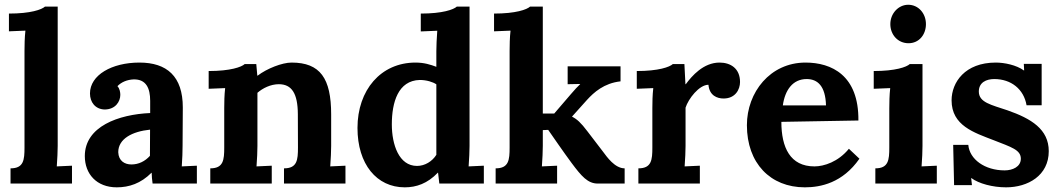

<svg xmlns="http://www.w3.org/2000/svg" viewBox="-20 -783 4525 819"><path d="M226.1 -754.9H171.9C158.2 -742.2 110.8 -725.1 18.1 -725.1V-649.4L88.4 -652.3C85 -622.6 84.5 -588.9 84.5 -564.9V-153.8C84.5 -100.6 81.1 -64.9 24.9 -64.9V0H287.1V-76.2L222.2 -73.2C224.6 -103.5 226.1 -141.1 226.1 -160.6Z M619.6 -118.2C598.6 -95.2 571.8 -81.5 540.5 -81.5C511.7 -81.5 485.8 -96.7 484.4 -133.8C484.4 -190.9 543.9 -222.2 620.1 -230ZM363.8 -384.3C363.8 -347.2 386.2 -317.4 425.8 -315.9C472.7 -315.9 493.2 -350.1 493.2 -378.4C493.2 -388.2 491.2 -404.3 481 -415.5C498 -433.1 522 -442.9 549.3 -444.3C604 -445.8 620.6 -405.8 620.6 -353V-300.8C485.8 -294.9 341.8 -243.7 341.8 -117.2C341.8 -41 392.1 16.1 478 16.1C530.8 16.1 580.6 -0.5 626 -45.9H627C627.4 -28.8 628.4 -19 630.9 0H819.8V-76.2L755.4 -73.2C757.8 -103.5 758.8 -141.1 758.8 -160.6C758.8 -229 759.8 -256.8 759.8 -324.7C759.8 -457.5 691.9 -516.1 574.7 -516.1C457 -516.1 363.8 -462.9 363.8 -384.3Z M1392.6 -294.9C1392.6 -449.2 1345.7 -516.1 1223.6 -516.1C1183.6 -516.1 1118.7 -490.7 1079.1 -460.4H1077.6L1073.2 -509.8H1023.9C1010.3 -497.1 962.9 -480 870.1 -480V-404.3L940.4 -407.2C937 -377.4 936.5 -346.2 936.5 -322.3V-153.8C936.5 -100.6 933.1 -64.9 877 -64.9V0H1139.2V-76.2L1074.2 -73.2C1076.7 -103.5 1078.1 -141.1 1078.1 -160.6V-387.2C1101.1 -407.2 1134.8 -423.8 1169.4 -423.8C1224.6 -423.8 1250 -384.3 1250.5 -296.4L1251 -153.8C1251 -100.6 1247.6 -64.9 1191.4 -64.9V0H1453.6V-76.2L1388.7 -73.2C1391.1 -103.5 1392.6 -141.1 1392.6 -160.6Z M1928.7 -754.9C1915 -742.2 1867.7 -725.1 1774.9 -725.1V-648.9L1845.2 -651.9C1842.8 -621.6 1841.3 -584 1841.3 -564.5V-498C1816.4 -507.3 1789.6 -516.1 1752.4 -516.1C1604 -516.1 1504.9 -398.4 1504.9 -237.3C1504.9 -82.5 1586.9 16.1 1706.5 16.1C1755.9 16.1 1803.2 0 1847.7 -46.4H1848.6L1854 0H2043.9V-76.2L1979 -73.2C1981.4 -103.5 1982.9 -141.1 1982.9 -160.6V-754.9ZM1758.8 -75.2C1681.6 -75.2 1651.4 -166.5 1651.4 -252.4C1651.4 -346.7 1678.2 -439.5 1770.5 -441.9C1799.8 -441.9 1827.1 -433.1 1841.3 -423.3V-122.6C1823.7 -94.7 1792.5 -75.2 1758.8 -75.2Z M2295.4 -228 2318.4 -229C2337.9 -201.2 2383.3 -134.8 2418.5 -87.4C2460.4 -31.2 2487.3 0 2529.8 0H2644.5V-64.9C2602.5 -64.9 2568.4 -114.3 2552.7 -135.3L2485.8 -222.7C2457.5 -260.3 2440.9 -274.9 2420.4 -285.2V-286.1L2484.4 -357.4C2513.2 -388.7 2556.2 -428.2 2627 -436V-500H2401.4V-423.8L2454.6 -424.8V-423.8C2442.4 -412.6 2432.6 -401.4 2415.5 -381.8L2344.2 -298.8H2295.4V-754.9H2241.2C2227.5 -742.2 2180.2 -725.1 2087.4 -725.1V-649.4L2157.7 -652.3C2154.3 -622.6 2153.8 -588.9 2153.8 -564.9V-153.8C2153.8 -100.6 2150.4 -64.9 2094.2 -64.9V0H2356.4V-76.2L2291.5 -73.2C2293.9 -103.5 2295.4 -141.1 2295.4 -160.6Z M3049.3 -516.1C2980.5 -516.1 2931.2 -459 2905.3 -423.8H2903.8L2899.4 -509.8H2850.1C2836.4 -497.1 2789.1 -480 2696.3 -480V-404.3L2766.6 -407.2C2763.2 -377.4 2762.7 -346.2 2762.7 -322.3V-153.8C2762.7 -100.6 2759.3 -64.9 2703.1 -64.9V0H2965.3V-76.2L2900.4 -73.2C2902.8 -103.5 2904.3 -141.1 2904.3 -160.6V-323.7C2916 -360.8 2961.9 -421.4 3002 -421.4C3005.9 -375 3039.6 -362.8 3066.4 -362.8C3117.2 -362.8 3136.7 -401.9 3136.7 -433.1C3136.7 -491.2 3096.2 -516.1 3049.3 -516.1Z M3420.9 -445.8C3467.8 -445.8 3501 -416 3503.4 -333.5H3319.3C3328.6 -399.9 3362.3 -445.8 3420.9 -445.8ZM3641.6 -269C3643.6 -461.9 3526.9 -516.1 3416 -516.1C3265.1 -516.1 3166 -389.2 3166 -249C3166 -86.9 3266.1 16.1 3413.1 16.1C3481 16.1 3574.2 -2.9 3646 -106L3601.1 -148.4C3555.2 -92.3 3494.6 -73.2 3454.1 -73.2C3350.6 -73.2 3313 -153.8 3313 -263.2Z M3915 -509.8H3860.8C3847.2 -497.1 3799.8 -480 3707 -480V-404.3L3777.3 -407.2C3773.9 -377.4 3773.4 -343.8 3773.4 -319.8V-153.8C3773.4 -100.6 3770 -64.9 3713.9 -64.9V0H3976.1V-76.2L3911.1 -73.2C3913.6 -103.5 3915 -141.1 3915 -160.6ZM3929.7 -680.2C3929.7 -726.1 3897.5 -762.7 3854 -762.7C3813 -762.7 3777.8 -726.1 3777.8 -680.2C3777.8 -635.3 3809.6 -598.6 3855.5 -598.6C3900.4 -598.6 3929.7 -635.3 3929.7 -680.2Z M4045.9 -165 4049.8 6.8H4126L4122.6 -23.4H4123.5C4154.8 0 4213.9 16.1 4271.5 16.1C4364.7 16.1 4453.6 -34.2 4453.6 -138.2C4453.6 -231.9 4378.4 -277.3 4277.3 -312.5C4208.5 -335.9 4155.3 -345.7 4155.3 -392.6C4155.3 -431.2 4187 -445.8 4221.2 -445.8C4293 -445.8 4347.2 -402.8 4358.9 -334H4423.3V-510.7H4347.2L4348.6 -482.4H4347.7C4314.9 -505.9 4264.2 -516.1 4227.5 -516.1C4096.2 -516.1 4039.1 -431.6 4039.1 -355C4039.1 -247.1 4135.3 -217.3 4218.3 -185.1C4293.9 -155.3 4334.5 -144 4334.5 -106C4334.5 -71.3 4298.8 -56.2 4265.6 -56.2C4180.7 -56.2 4115.7 -103.5 4110.4 -165Z"/></svg>

Font: Parastoo
Style: Bold
Weight: 700
Foundry: Saber Rastikerdar (saber.rastikerdar@gmail.com)
Version: Version 2.0.1